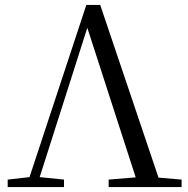

<svg xmlns="http://www.w3.org/2000/svg" viewBox="-20 -754 758 774"><path d="M11 0V-30L99 -40L328 -734H384L619 -38L712 -30V0H418V-30L527 -39L332 -642L140 -40L238 -30V0Z"/></svg>

Font: Early Summer Mincho
Style: Regular
Weight: 400
Designer: GuiWonder
Version: Version 1.002